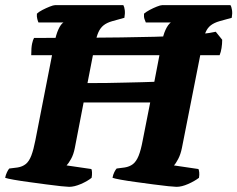

<svg xmlns="http://www.w3.org/2000/svg" viewBox="-31 -724 920 744"><path d="M237 0Q230 0 205.5 -2.5Q181 -5 148 -9.5Q115 -14 81.5 -18.5Q48 -23 22.5 -27.5Q-3 -32 -11 -35Q-9 -46 -4 -56.5Q1 -67 5 -71L37 -75Q56 -78 69 -88.5Q82 -99 90.5 -121.5Q99 -144 106 -180L180 -558Q186 -590 195.5 -610.5Q205 -631 215 -637H118Q116 -641 113.5 -650.5Q111 -660 112 -671Q119 -678 133.5 -685.5Q148 -693 162 -698.5Q176 -704 182 -704H447Q451 -697 452.5 -684.5Q454 -672 451 -655L404 -642Q383 -636 370.5 -626Q358 -616 350.5 -599.5Q343 -583 338 -556L308 -402Q347 -402 385 -402.5Q423 -403 457 -404Q491 -405 519.5 -405.5Q548 -406 567 -407L596 -558Q601 -588 610.5 -608.5Q620 -629 631 -637H534Q532 -642 529 -650Q526 -658 527 -671Q535 -678 549 -685.5Q563 -693 577 -698.5Q591 -704 597 -704H862Q866 -698 868 -685Q870 -672 867 -655L820 -642Q799 -636 786 -626Q773 -616 766 -599.5Q759 -583 754 -556L674 -151Q669 -126 659.5 -108Q650 -90 643 -83L738 -69Q740 -65 741 -56Q742 -47 740 -35Q723 -22 698 -11Q673 0 653 0Q646 0 621 -2.5Q596 -5 563 -9.5Q530 -14 496.5 -18.5Q463 -23 438 -27.5Q413 -32 405 -35Q407 -47 412 -57Q417 -67 421 -71L452 -75Q471 -78 484 -88Q497 -98 506 -120Q515 -142 522 -180L551 -327H293L259 -151Q254 -125 244 -107.5Q234 -90 227 -83L323 -69Q325 -66 325.5 -56Q326 -46 324 -35Q308 -22 282.5 -11Q257 0 237 0ZM90 -510Q90 -540 93.5 -555.5Q97 -571 101 -577Q199 -577 283 -577.5Q367 -578 438.5 -579Q510 -580 568 -581.5Q626 -583 672 -586Q718 -589 751 -592.5Q784 -596 805 -601L830 -570Q830 -554 827.5 -538Q825 -522 820 -510Z"/></svg>

Font: Texturina Medium 12pt Black
Style: Italic
Weight: 900
Italic angle: -11°
Version: Version 1.002